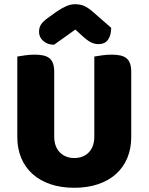

<svg xmlns="http://www.w3.org/2000/svg" viewBox="-20 -874 704 910"><path d="M602 -224Q602 -170 583.5 -125.5Q565 -81 530 -49.5Q495 -18 445 -1Q395 16 332 16Q269 16 219 -1Q169 -18 134 -49.5Q99 -81 80.5 -125.5Q62 -170 62 -224V-606Q73 -608 97 -611.5Q121 -615 143 -615Q166 -615 183.5 -611.5Q201 -608 213 -599Q225 -590 231 -574Q237 -558 237 -532V-227Q237 -179 263.5 -152Q290 -125 332 -125Q375 -125 401 -152Q427 -179 427 -227V-606Q438 -608 462 -611.5Q486 -615 508 -615Q531 -615 548.5 -611.5Q566 -608 578 -599Q590 -590 596 -574Q602 -558 602 -532ZM337 -734Q306 -711 282 -694.5Q258 -678 236 -662Q206 -662 185.5 -679.5Q165 -697 165 -723Q165 -743 174.5 -758Q184 -773 211 -792L247 -818Q272 -835 293.5 -844.5Q315 -854 335 -854Q362 -854 381 -845Q400 -836 426 -813L507 -742Q507 -708 492.5 -686.5Q478 -665 447 -665Q437 -665 428.5 -667Q420 -669 410 -674Q400 -679 388 -688.5Q376 -698 360 -713Z"/></svg>

Font: Baloo Tamma
Style: Regular
Weight: 400
Designer: Divya Kowshik and Ek Type
Foundry: Ek Type
Version: Version 1.007;PS 1.000;hotconv 1.0.88;makeotf.lib2.5.647800